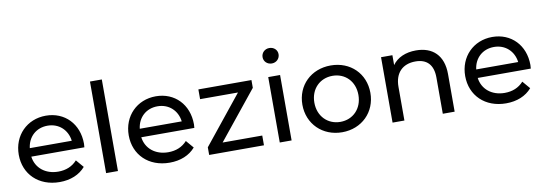

<svg xmlns="http://www.w3.org/2000/svg" viewBox="-57 -1142 4344 1532"><g transform="rotate(-10 2114.5 -375.5)"><path d="M327 6C415 6 488 -24 536 -80L483 -142C444 -99 393 -78 330 -78C226 -78 150 -140 138 -233H568C569 -245 570 -255 570 -262C570 -423 461 -535 308 -535C155 -535 42 -421 42 -265C42 -107 157 6 327 6ZM308 -454C400 -454 467 -391 478 -302H138C149 -393 216 -454 308 -454Z M703 0H799V-742H703Z M1218 6C1306 6 1379 -24 1427 -80L1374 -142C1335 -99 1284 -78 1221 -78C1117 -78 1041 -140 1029 -233H1459C1460 -245 1461 -255 1461 -262C1461 -423 1352 -535 1199 -535C1046 -535 933 -421 933 -265C933 -107 1048 6 1218 6ZM1199 -454C1291 -454 1358 -391 1369 -302H1029C1040 -393 1107 -454 1199 -454Z M1661 -79 1974 -467V-530H1544V-451H1851L1538 -62V0H1982V-79Z M2110 -530V0H2206V-530ZM2093 -694C2093 -659 2121 -632 2158 -632C2195 -632 2223 -660 2223 -696C2223 -731 2195 -757 2158 -757C2121 -757 2093 -729 2093 -694Z M2340 -265C2340 -109 2457 6 2616 6C2775 6 2891 -109 2891 -265C2891 -422 2775 -535 2616 -535C2457 -535 2340 -422 2340 -265ZM2437 -265C2437 -376 2514 -451 2616 -451C2718 -451 2794 -376 2794 -265C2794 -154 2718 -78 2616 -78C2514 -78 2437 -154 2437 -265Z M3120 0V-273C3120 -386 3184 -449 3288 -449C3380 -449 3431 -397 3431 -294V0H3527V-305C3527 -456 3442 -535 3307 -535C3223 -535 3155 -505 3116 -450V-530H3024V0Z M3944 6C4032 6 4105 -24 4153 -80L4100 -142C4061 -99 4010 -78 3947 -78C3843 -78 3767 -140 3755 -233H4185C4186 -245 4187 -255 4187 -262C4187 -423 4078 -535 3925 -535C3772 -535 3659 -421 3659 -265C3659 -107 3774 6 3944 6ZM3925 -454C4017 -454 4084 -391 4095 -302H3755C3766 -393 3833 -454 3925 -454Z"/></g></svg>

Font: Malon Grotesk Med
Style: Regular
Weight: 500
Designer: Julieta Ulanovsky
Foundry: Julieta Ulanovsky
Version: Version 7.200